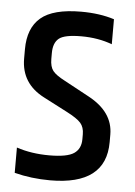

<svg xmlns="http://www.w3.org/2000/svg" viewBox="-46 -617 462 658"><g transform="rotate(5 184.5 -287.5)"><path d="M26 -435Q26 -508 68.5 -544Q111 -580 207 -580Q271 -580 321 -564V-478Q273 -496 215 -496Q157 -496 138 -480.5Q119 -465 119 -430V-410Q119 -383 130 -369Q141 -355 172 -339L257 -293Q343 -247 343 -169V-143Q343 5 151 5Q86 5 28 -10V-97Q79 -80 140.5 -80Q202 -80 225.5 -96Q249 -112 249 -145V-162Q249 -186 236.5 -200.5Q224 -215 187 -234L106 -276Q26 -317 26 -403Z"/></g></svg>

Font: Khand Medium
Style: Regular
Weight: 500
Designer: Devanagari: Sanchit Sawaria, Jyotish Sonowal; Latin: Satya Rajpurohit
Foundry: Indian Type Foundry
Version: Version 1.100;PS 1.0;hotconv 1.0.78;makeotf.lib2.5.61930; tt